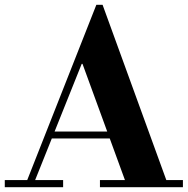

<svg xmlns="http://www.w3.org/2000/svg" viewBox="-35 -783 785 803"><path d="M493 -15 310 -516H306L300 -553L368 -763H394L666 -15ZM-15 0V-30H229V0ZM164 -204V-233H508V-204ZM383 0V-30H730V0ZM73 -15 368 -763H394L342 -604L106 -15Z"/></svg>

Font: Libre Bodoni
Style: Regular
Weight: 400
Designer: Pablo Impallari, Rodrigo Fuenzalida
Foundry: Impallari Type
Version: Version 2.005;gftools[0.9.23]